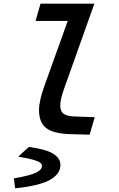

<svg xmlns="http://www.w3.org/2000/svg" viewBox="-20 -730 654 1052"><path d="M225.1 -264.2 351.1 -615.2H174.8L202.1 -710H497.1L333 -249Q310.1 -187 310.1 -151.9Q310.1 -120.1 328.1 -106.7Q346.2 -93.3 387.2 -91.8L499 -87.9L471.2 7.8L358.9 4.9Q270 1 231.9 -29.3Q193.8 -59.6 193.8 -127Q193.8 -178.2 225.1 -264.2ZM63 301.8 56.2 249 57.1 247.1Q105.5 238.8 137.5 230Q169.4 221.2 184.3 212.2Q199.2 203.1 204.6 195.6Q210 188 210 179.2Q210 169.4 200.7 161.6Q191.4 153.8 162.1 145.3Q132.8 136.7 82 128.9V126L138.2 75.2Q231.4 87.4 271.2 112.1Q311 136.7 311 172.9Q311 195.3 299.8 214.1Q288.6 232.9 262.2 250.5Q235.8 268.1 185.5 281.2Q135.3 294.4 63 301.8Z"/></svg>

Font: IntelOne Mono Medium
Style: Italic
Weight: 500
Italic angle: -16°
Designer: Fred Shallcrass
Foundry: Frere-Jones Type LLC
Version: Version 1.200;hotconv 1.1.0;makeotfexe 2.6.0;FJTRelease1.2